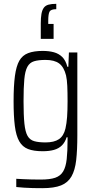

<svg xmlns="http://www.w3.org/2000/svg" viewBox="-20 -784 493 1003"><path d="M201 199Q176 199 152 198.5Q128 198 106.5 196.5Q85 195 65 193V150Q84 151 103.5 152Q123 153 145 153.5Q167 154 193 154Q241 154 268.5 144.5Q296 135 310 111.5Q324 88 328.5 47Q333 6 333 -56V-67H328Q320 -41 303.5 -24.5Q287 -8 262 -1Q237 6 203 6Q156 6 126.5 -5.5Q97 -17 80.5 -46Q64 -75 57.5 -126Q51 -177 51 -255Q51 -336 58 -387.5Q65 -439 81 -467Q97 -495 127 -506.5Q157 -518 203 -518Q236 -518 261.5 -511Q287 -504 305 -486.5Q323 -469 332 -435H337L340 -510H384V-77Q384 0 378 52.5Q372 105 353.5 137.5Q335 170 299 184.5Q263 199 201 199ZM218 -40Q263 -40 288 -57Q313 -74 322 -113Q328 -139 330.5 -173Q333 -207 333 -255Q333 -302 331.5 -335Q330 -368 325 -390Q314 -434 289 -452.5Q264 -471 218 -471Q181 -471 158 -464Q135 -457 123 -435Q111 -413 107 -370Q103 -327 103 -255Q103 -182 107.5 -138.5Q112 -95 124 -74Q136 -53 159 -46.5Q182 -40 218 -40ZM193 -581V-660Q193 -691 196.5 -711Q200 -731 208.5 -743Q217 -755 233 -759.5Q249 -764 274 -764V-736Q246 -736 239 -723.5Q232 -711 232 -675V-659H260V-581Z"/></svg>

Font: Saira Condensed Light
Style: Regular
Weight: 300
Width: 3
Designer: Hector Gatti with collaboration of the Omnibus-Type team
Foundry: Omnibus-Type
Version: Version 1.101